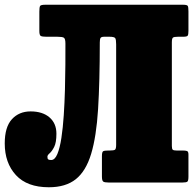

<svg xmlns="http://www.w3.org/2000/svg" viewBox="-20 -770 820 810"><path d="M0 -165Q0 -234 30.2 -267Q60.5 -300 109 -300Q159.5 -300 188.8 -274.8Q218 -249.5 218 -206Q218 -168.5 208.5 -150Q199 -131.5 189.5 -123.5Q180 -115.5 180 -109Q180 -100 183.5 -97.5Q187 -95 196 -95Q211.5 -95 222 -120.2Q232.5 -145.5 239 -188.2Q245.5 -231 249 -283.8Q252.5 -336.5 254 -391.8Q255.5 -447 255.8 -497.5Q256 -548 256 -586Q256 -607 249.2 -611Q242.5 -615 221.5 -615H175Q158.5 -615 152.2 -618.2Q146 -621.5 146 -639V-721Q146 -739.5 149.2 -744.8Q152.5 -750 171 -750H752Q769.5 -750 772.2 -744.8Q775 -739.5 775 -722V-640Q775 -624.5 772 -619.8Q769 -615 753 -615H731Q714 -615 709.5 -611.2Q705 -607.5 705 -591V-154Q705 -141.5 709 -138.2Q713 -135 725 -135H751Q763.5 -135 769.2 -132.8Q775 -130.5 775 -118V-25Q775 -8 770.8 -4Q766.5 0 750 0H438Q421 0 415.5 -4Q410 -8 410 -26V-111Q410 -128.5 415 -131.8Q420 -135 437 -135H442Q459.5 -135 464.8 -138.2Q470 -141.5 470 -159V-583Q470 -603.5 466 -609.2Q462 -615 441 -615H420Q407 -615 404 -609.5Q401 -604 401 -590.5Q401 -426 393.8 -309.8Q386.5 -193.5 364.5 -120.8Q342.5 -48 299.8 -14Q257 20 186 20Q94.5 20 47.2 -31.2Q0 -82.5 0 -165Z"/></svg>

Font: Besley* Condensed Fatface
Style: Regular
Weight: 900
Width: 3
Designer: Owen Earl
Foundry: indestructible type*
Version: Version 3.000; ttfautohint (v1.8.3)